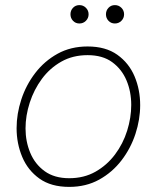

<svg xmlns="http://www.w3.org/2000/svg" viewBox="-20 -722 614 752"><path d="M430 -630Q415 -630 405 -640.5Q395 -651 395 -666Q395 -681 405 -691.5Q415 -702 430 -702Q445 -702 455.5 -691.5Q466 -681 466 -666Q466 -651 455.5 -640.5Q445 -630 430 -630ZM291 -630Q276 -630 266 -640.5Q256 -651 256 -666Q256 -681 266 -691.5Q276 -702 291 -702Q306 -702 316.5 -691.5Q327 -681 327 -666Q327 -651 316.5 -640.5Q306 -630 291 -630ZM251 10Q180 10 134.5 -22.5Q89 -55 67 -107.5Q45 -160 45 -220Q45 -276 63.5 -332.5Q82 -389 118 -436Q154 -483 205.5 -511.5Q257 -540 323 -540Q394 -540 439.5 -507.5Q485 -475 507 -423Q529 -371 529 -310Q529 -254 510.5 -197.5Q492 -141 456 -94Q420 -47 368.5 -18.5Q317 10 251 10ZM251 -24Q309 -24 354 -49.5Q399 -75 430.5 -117Q462 -159 478 -210Q494 -261 494 -311Q494 -363 475.5 -407Q457 -451 419.5 -478.5Q382 -506 323 -506Q265 -506 220 -480.5Q175 -455 144 -413Q113 -371 96.5 -320Q80 -269 80 -219Q80 -168 98.5 -123.5Q117 -79 155 -51.5Q193 -24 251 -24Z"/></svg>

Font: Be Vietnam Pro Thin
Style: Italic
Weight: 100
Italic angle: -12°
Designer: Lam Bao, Tony Le, Vietanh Nguyen
Foundry: Yellow Type Foundry
Version: Version 1.002; ttfautohint (v1.8.3)